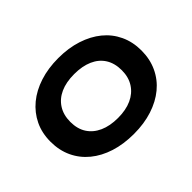

<svg xmlns="http://www.w3.org/2000/svg" viewBox="-134 -1004 1302 1302"><g transform="rotate(-45 517.5 -352.5)"><path d="M518 11Q419 11 339 -14.5Q259 -40 201 -87.5Q143 -135 111.5 -202Q80 -269 80 -352Q80 -435 112 -501.5Q144 -568 202 -616Q260 -664 340.5 -690Q421 -716 518 -716Q616 -716 696 -690Q776 -664 833.5 -617Q891 -570 922.5 -503Q954 -436 954 -354Q954 -271 922.5 -203.5Q891 -136 833.5 -88.5Q776 -41 696 -15Q616 11 518 11ZM518 -142Q594 -142 649 -167Q704 -192 734.5 -239.5Q765 -287 765 -353Q765 -420 735.5 -467Q706 -514 650.5 -538.5Q595 -563 518 -563Q440 -563 385 -538Q330 -513 300 -465.5Q270 -418 270 -352Q270 -285 300 -238.5Q330 -192 385.5 -167Q441 -142 518 -142Z"/></g></svg>

Font: Nunito Sans 7pt Expanded ExtraBold
Style: Regular
Weight: 800
Width: 7
Designer: Vernon Adams
Foundry: Vernon Adams
Version: Version 3.101;gftools[0.9.27]